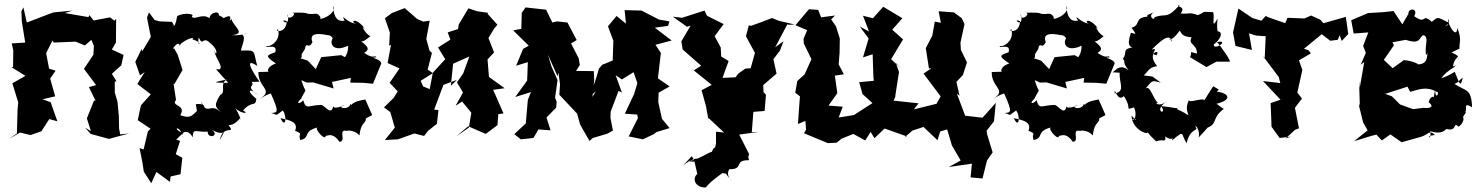

<svg xmlns="http://www.w3.org/2000/svg" viewBox="-20 -597 6562 853"><path d="M514 0 509 -26 508 -81 502 -145 490 -186V-235H498L477 -269L519 -307L529 -353L477 -377L495 -408L496 -513L488 -505L469 -520L396 -506L377 -530L373 -521L268 -539L302 -550L219 -542L204 -537L99 -497L84 -564L75 -547L77 -501L92 -408L32 -404L39 -373L38 -300L32 -298L93 -260L35 -227L61 -142L58 -111L55 -4L20 20L69 -8L116 3L164 -14L199 -68L235 -58L205 -143L169 -156L225 -169L203 -248L227 -283L198 -292L185 -361L213 -417L219 -408L316 -412L357 -395L386 -420L397 -393L395 -354L353 -291L407 -219L375 -210L405 -148L398 -151L366 -71L384 -14L358 -30L383 -2L464 20L553 -4Z M757 -477 744 -500 690 -502 667 -508 642 -542 633 -519 650 -433 612 -369 609 -379 581 -322 602 -262 623 -277 590 -224 650 -178 606 -129 592 -63 649 -25 637 -13 618 67 600 61 612 121 619 166 652 217 675 167 735 211 738 187 782 177 790 104 761 88 780 29 763 23 793 -6C737 -28 781 -45 792 12C781 -10 815 -27 836 13C838 -30 848 -9 903 -12C900 20 957 10 923 -20C978 15 988 -37 956 26C972 -49 1029 5 996 -41C988 -45 1014 -29 1049 -75C1041 -64 1064 -50 1025 -118C1040 -96 1094 -86 1060 -107C1103 -153 1114 -119 1119 -158C1068 -198 1093 -208 1128 -173C1064 -220 1116 -210 1098 -233L1133 -234C1096 -286 1065 -343 1123 -304C1104 -369 1122 -376 1053 -372C1042 -369 1079 -433 1056 -442C1099 -461 1066 -436 1009 -441C1078 -446 1014 -482 1008 -513C984 -482 1031 -549 971 -515C1011 -486 939 -551 950 -520C965 -555 911 -543 911 -516C877 -541 840 -503 832 -525C850 -535 795 -543 767 -525C756 -460 746 -485 746 -485ZM855 -104C828 -77 821 -72 781 -85C810 -134 737 -123 762 -153L751 -225L755 -224L791 -286L769 -355L753 -383C734 -363 774 -427 779 -392C778 -411 851 -441 835 -422C890 -407 853 -380 863 -431C882 -387 880 -439 912 -407C961 -369 935 -339 932 -380C931 -337 987 -293 945 -284C952 -287 969 -291 940 -289L994 -229C928 -230 918 -229 988 -244C954 -227 986 -186 959 -176C922 -120 946 -119 961 -98C916 -145 899 -79 874 -147C883 -93 908 -143 850 -134Z M1632 -85 1633 -87 1603 -155C1518 -141 1552 -119 1538 -136C1526 -101 1468 -123 1512 -130C1500 -125 1453 -107 1462 -131C1452 -77 1427 -127 1407 -131C1347 -129 1340 -108 1327 -152C1317 -137 1288 -130 1318 -159C1346 -219 1340 -168 1319 -241L1343 -230L1371 -231L1462 -204L1455 -233L1539 -251L1536 -230L1593 -229L1637 -225L1674 -315C1672 -337 1612 -342 1652 -342C1644 -357 1644 -330 1598 -362C1622 -377 1619 -387 1585 -413C1603 -411 1634 -448 1627 -436C1601 -444 1577 -500 1606 -464C1557 -529 1534 -498 1562 -492C1519 -495 1491 -545 1511 -505C1499 -504 1463 -496 1460 -571C1481 -535 1388 -499 1404 -520C1389 -545 1380 -533 1358 -535C1337 -534 1359 -544 1274 -540C1311 -542 1253 -494 1257 -535C1275 -464 1211 -519 1254 -503C1251 -444 1194 -459 1215 -467C1231 -413 1173 -385 1165 -393C1153 -377 1215 -409 1203 -365C1167 -351 1152 -351 1206 -315C1159 -300 1162 -263 1196 -279L1128 -277C1126 -206 1200 -198 1133 -157C1171 -180 1171 -177 1183 -182C1223 -94 1212 -97 1184 -95C1218 -88 1196 -77 1236 -106C1255 -87 1251 -19 1226 -72C1277 -62 1305 -51 1291 -16C1332 1 1302 -7 1314 25C1362 16 1322 -14 1392 -31C1370 -29 1436 45 1426 -4C1420 27 1448 -26 1488 33C1523 32 1475 -30 1526 -14C1509 -17 1553 -24 1577 5C1585 -68 1615 -44 1602 -81C1583 -39 1596 -35 1602 -69ZM1505 -326 1541 -327 1496 -352 1407 -343 1383 -290 1348 -327C1273 -356 1326 -314 1320 -356L1334 -378C1342 -418 1350 -373 1368 -410C1353 -448 1388 -451 1434 -441C1468 -441 1455 -399 1470 -436C1437 -421 1449 -357 1527 -394C1527 -326 1476 -328 1488 -295Z M2018 -488 2015 -468 1969 -453 1981 -421 1926 -386 1958 -334 1903 -274 1889 -201 1860 -213 1849 -238 1903 -272 1880 -288 1899 -362 1888 -372 1874 -424 1889 -505 1860 -501 1833 -513 1778 -561 1721 -539 1690 -516 1712 -452 1709 -394 1717 -398 1702 -317 1755 -293 1711 -229 1747 -191 1728 -161 1686 -120 1714 -99 1734 -30 1690 25 1748 22 1821 -4 1864 7 1882 -16 1921 -47 1928 -108 1909 -110 1950 -220 2010 -242 1983 -216 1993 -314 2065 -346 2038 -271 2010 -231 2037 -186 2004 -127 2033 -146 2074 -96 2063 -30 2007 9 2060 -36 2138 -2C2156 -15 2173 -28 2190 -41L2194 -90L2217 -93L2171 -198L2222 -205L2151 -256L2153 -247L2146 -333L2175 -364L2150 -428L2176 -471L2190 -487L2146 -536L2149 -540L2100 -547L2061 -560C2047 -536 2032 -512 2018 -488Z M2612 -167 2620 -242 2618 -281 2539 -282 2556 -308 2551 -338 2517 -404 2542 -419 2501 -497 2454 -502 2434 -497 2406 -554 2315 -564 2298 -540 2296 -469 2260 -462 2329 -394 2304 -380 2273 -305 2325 -321 2322 -239 2269 -166 2339 -188 2325 -153 2316 -49 2265 -1 2294 22 2350 16 2372 -22 2426 -18 2408 -75 2451 -119 2453 -145 2446 -163 2457 -241 2430 -302 2414 -355 2457 -258 2461 -275 2468 -223 2465 -176 2544 -92 2557 -45 2566 -28 2599 29 2614 16 2678 -3 2703 -17 2692 -74 2693 -101 2728 -193 2743 -186 2715 -263 2743 -244 2823 -294 2781 -315 2818 -210 2814 -235 2797 -179 2756 -92 2811 -88 2814 -72 2773 9 2836 22 2885 -1 2896 -10 2955 -28 2921 -69 2901 -159 2904 -130 2906 -185 2955 -213 2903 -249 2916 -362 2892 -398 2964 -417 2889 -474 2948 -482 2954 -502 2908 -510 2830 -550 2755 -552 2761 -492 2719 -526 2681 -480 2705 -416 2702 -328 2655 -309 2641 -292 2625 -239 2600 -168 2628 -192Z M3053 97 3063 111 3078 176C3055 194 3065 236 3115 236C3136 214 3131 215 3189 172C3217 178 3191 163 3234 210C3184 164 3249 139 3210 154C3291 161 3236 113 3306 115C3312 95 3298 124 3308 87L3264 1L3350 -11L3320 -10L3327 -100L3377 -104L3383 -176L3372 -188L3371 -219L3430 -270L3416 -334L3445 -372L3461 -414L3424 -387L3478 -489L3484 -487L3511 -488L3439 -505L3410 -517C3379 -505 3348 -493 3316 -482L3307 -485L3294 -436L3334 -362L3315 -294L3291 -292L3260 -270L3217 -213L3257 -254L3190 -251L3217 -326L3184 -346L3182 -386L3155 -436L3195 -490L3121 -527L3110 -550L3010 -518L2969 -523L3032 -478L3048 -483L3007 -413L3013 -377L3095 -305L3062 -284L3054 -291L3142 -220L3097 -196L3117 -123L3126 -72L3132 -69L3197 -8L3161 -12V42C3150 84 3161 37 3142 78C3131 77 3072 120 3035 118C3106 135 3095 75 3016 137Z M3690 -528 3628 -520 3615 -553 3574 -556 3514 -485 3566 -463 3550 -425 3551 -404 3585 -334 3555 -267 3522 -237 3513 -185 3534 -169 3532 -144 3525 -46 3558 -60 3561 -21 3552 -5 3658 39 3697 37 3719 19 3771 -2 3824 27 3848 -11 3865 17 3910 -26 4009 9 3998 14 4034 -17 4083 -33 4145 26 4157 -13 4188 -22 4209 49 4248 116 4195 145 4298 130 4292 191 4345 196 4365 116 4390 80 4367 5 4363 -16 4396 -58 4404 -140 4345 -74 4268 -83 4231 -181 4243 -172 4229 -233 4258 -264 4276 -320 4249 -375 4247 -407 4265 -490 4253 -516 4218 -542 4150 -547 4160 -496 4133 -501 4122 -439 4093 -383 4107 -293H4117L4083 -270L4159 -169L4135 -126L4157 -140L4040 -111L4061 -138L3950 -150L3961 -175L3957 -168L3974 -277L3960 -317L3983 -293L3939 -334L3992 -422L3944 -465L3989 -516C3961 -533 3932 -550 3904 -567L3858 -516L3814 -527L3841 -457L3800 -479L3839 -426L3814 -342L3857 -356L3860 -260L3862 -238L3797 -232L3812 -179L3856 -139L3774 -86L3706 -75L3724 -123L3661 -128L3700 -183L3689 -261L3729 -267L3706 -311L3710 -362L3711 -426L3694 -480L3663 -525L3654 -493Z M4890 -85 4891 -87 4861 -155C4776 -141 4810 -119 4796 -136C4784 -101 4726 -123 4770 -130C4758 -125 4711 -107 4720 -131C4710 -77 4685 -127 4665 -131C4605 -129 4598 -108 4585 -152C4575 -137 4546 -130 4576 -159C4604 -219 4598 -168 4577 -241L4601 -230L4629 -231L4720 -204L4713 -233L4797 -251L4794 -230L4851 -229L4895 -225L4932 -315C4930 -337 4870 -342 4910 -342C4902 -357 4902 -330 4856 -362C4880 -377 4877 -387 4843 -413C4861 -411 4892 -448 4885 -436C4859 -444 4835 -500 4864 -464C4815 -529 4792 -498 4820 -492C4777 -495 4749 -545 4769 -505C4757 -504 4721 -496 4718 -571C4739 -535 4646 -499 4662 -520C4647 -545 4638 -533 4616 -535C4595 -534 4617 -544 4532 -540C4569 -542 4511 -494 4515 -535C4533 -464 4469 -519 4512 -503C4509 -444 4452 -459 4473 -467C4489 -413 4431 -385 4423 -393C4411 -377 4473 -409 4461 -365C4425 -351 4410 -351 4464 -315C4417 -300 4420 -263 4454 -279L4386 -277C4384 -206 4458 -198 4391 -157C4429 -180 4429 -177 4441 -182C4481 -94 4470 -97 4442 -95C4476 -88 4454 -77 4494 -106C4513 -87 4509 -19 4484 -72C4535 -62 4563 -51 4549 -16C4590 1 4560 -7 4572 25C4620 16 4580 -14 4650 -31C4628 -29 4694 45 4684 -4C4678 27 4706 -26 4746 33C4781 32 4733 -30 4784 -14C4767 -17 4811 -24 4835 5C4843 -68 4873 -44 4860 -81C4841 -39 4854 -35 4860 -69ZM4763 -326 4799 -327 4754 -352 4665 -343 4641 -290 4606 -327C4531 -356 4584 -314 4578 -356L4592 -378C4600 -418 4608 -373 4626 -410C4611 -448 4646 -451 4692 -441C4726 -441 4713 -399 4728 -436C4695 -421 4707 -357 4785 -394C4785 -326 4734 -328 4746 -295Z M5100 -257 5061 -262C5079 -276 5082 -298 5121 -303C5069 -366 5140 -381 5118 -352C5082 -356 5135 -387 5097 -377C5154 -434 5179 -445 5188 -410C5164 -450 5168 -386 5221 -461C5232 -447 5230 -435 5274 -431C5256 -397 5297 -405 5298 -359C5255 -368 5281 -372 5267 -343L5340 -299L5384 -323H5441C5458 -315 5403 -393 5387 -410C5446 -422 5373 -369 5372 -399C5402 -420 5418 -458 5387 -458C5404 -434 5381 -443 5389 -514C5358 -457 5379 -526 5369 -543C5304 -546 5344 -545 5301 -530C5261 -544 5270 -534 5225 -537C5255 -573 5192 -565 5223 -577C5159 -506 5161 -541 5109 -520C5108 -502 5077 -526 5107 -543C5061 -521 5082 -538 5077 -523C5017 -518 5050 -485 5007 -474C5034 -436 5026 -448 5004 -451C4993 -415 4989 -391 5011 -387C4960 -376 4992 -363 4968 -336C4984 -320 4962 -325 4994 -285C4949 -321 4928 -270 4920 -276L4954 -274C4952 -226 4981 -191 4932 -182C4932 -221 4941 -139 4973 -170C5014 -107 4972 -108 5018 -120C5028 -100 5029 -66 5009 -63C5025 -85 5043 -41 5007 -84C5009 -21 5080 3 5076 -9C5092 0 5067 -16 5116 31C5150 18 5160 40 5157 9C5194 37 5193 -1 5187 27C5248 -25 5224 1 5252 39C5267 -31 5308 -13 5291 -34C5293 -47 5315 -6 5304 15C5340 -21 5382 -75 5345 -30C5391 -48 5362 -73 5418 -114C5418 -114 5424 -106 5385 -136C5453 -153 5444 -182 5386 -190L5395 -199L5370 -214L5330 -151C5327 -167 5248 -131 5265 -158C5235 -104 5273 -80 5254 -88C5223 -111 5187 -112 5227 -120C5204 -112 5202 -119 5138 -126C5171 -82 5098 -100 5161 -145C5120 -115 5105 -152 5129 -137C5103 -150 5089 -230 5067 -200C5104 -247 5099 -238 5137 -230Z M5941 -415 5970 -446 5959 -522 5860 -494 5845 -510 5805 -528 5775 -515 5700 -518 5690 -494 5610 -522 5604 -527 5584 -505 5544 -517 5482 -559 5458 -453 5469 -393 5542 -375 5529 -449 5560 -439 5603 -436 5599 -340 5591 -348 5661 -255 5668 -228 5591 -237 5669 -154 5625 -139 5628 -64 5629 -34 5665 16 5715 10 5692 18 5733 -20 5751 -27 5733 -118 5764 -159 5740 -191 5741 -174 5766 -286 5751 -329 5804 -360 5793 -374 5773 -380 5852 -445 5890 -416 5923 -420 5932 -440Z M6464 -381C6462 -405 6476 -423 6454 -473C6453 -420 6411 -488 6413 -513C6432 -486 6380 -466 6419 -495C6360 -524 6370 -523 6341 -500C6294 -542 6321 -484 6263 -525C6283 -561 6236 -564 6237 -535L6210 -489L6171 -548L6125 -543L6058 -539L5983 -507L5994 -448L6059 -453L6036 -393L6048 -362L6025 -309L6041 -322L6021 -207L6018 -238L6021 -136L6018 -126L6036 -53L6056 -18L5996 30C6029 21 6060 9 6095 1L6119 27L6157 0L6207 35L6296 10C6323 1 6332 -22 6355 3C6304 6 6343 33 6334 -14C6389 3 6399 -21 6407 -24C6455 -11 6434 -56 6457 -37C6455 -25 6490 -55 6480 -77C6481 -86 6514 -111 6466 -97C6521 -84 6465 -155 6520 -120C6517 -206 6493 -190 6442 -224C6477 -242 6444 -226 6479 -252C6467 -207 6467 -221 6443 -278C6387 -242 6363 -250 6359 -240C6394 -240 6370 -258 6446 -302C6424 -304 6478 -309 6435 -302C6444 -358 6483 -336 6429 -364ZM6350 -165C6338 -176 6323 -139 6328 -142C6353 -123 6334 -114 6304 -118L6258 -112L6200 -133L6164 -169L6134 -180L6233 -212L6245 -189C6291 -202 6319 -214 6368 -187C6371 -173 6355 -157 6356 -203ZM6323 -362C6317 -353 6330 -307 6269 -311C6303 -284 6297 -322 6217 -330L6167 -294L6128 -331L6173 -396L6166 -409L6225 -420C6297 -397 6280 -432 6305 -441C6330 -428 6309 -404 6315 -352Z"/></svg>

Font: Asimov Aggro
Style: Medium
Weight: 500
Designer: Google
Version: Version 2.000980; 2014